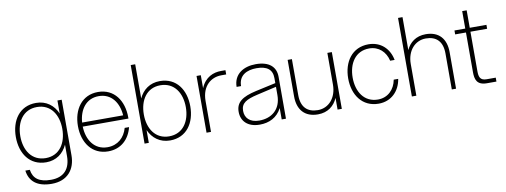

<svg xmlns="http://www.w3.org/2000/svg" viewBox="-70 -1120 4566 1733"><g transform="rotate(-10 2212.5 -254.0)"><path d="M288 212C432 212 507 119 507 -11V-520H468V-400C434 -479 367 -532 273 -532C121 -532 41 -411 41 -260C41 -109 121 12 273 12C365 12 431 -39 466 -115V-11C466 106 406 175 288 175C180 175 126 135 114 53H73C85 151 153 212 288 212ZM82 -260C82 -389 147 -494 275 -494C402 -494 467 -389 467 -260C467 -131 402 -26 275 -26C147 -26 82 -131 82 -260Z M841 12C959 12 1036 -63 1063 -171H1023C999 -85 935 -26 841 -26C721 -26 656 -125 652 -248H1071V-260C1071 -411 990 -532 841 -532C692 -532 610 -411 610 -260C610 -109 692 12 841 12ZM653 -285C661 -402 725 -494 841 -494C957 -494 1021 -402 1029 -285Z M1175 0H1214V-117C1249 -40 1315 12 1408 12C1560 12 1640 -109 1640 -260C1640 -411 1560 -532 1408 -532C1316 -532 1251 -482 1216 -407V-720H1175ZM1214 -260C1214 -389 1279 -494 1406 -494C1534 -494 1599 -389 1599 -260C1599 -131 1534 -26 1406 -26C1279 -26 1214 -131 1214 -260Z M1743 0H1784V-285C1785 -423 1872 -487 1964 -487H2009V-526H1968C1899 -526 1822 -497 1782 -401V-520H1743Z M2432 0H2471V-384C2471 -476 2409 -532 2287 -532C2177 -532 2083 -478 2082 -360H2123C2123 -460 2201 -495 2287 -495C2382 -495 2432 -459 2432 -379V-333L2249 -293C2118 -264 2061 -221 2061 -135C2061 -50 2119 12 2230 12C2316 12 2390 -23 2432 -104ZM2102 -136C2102 -208 2151 -234 2254 -258L2432 -299V-224C2432 -89 2342 -25 2232 -25C2144 -25 2102 -73 2102 -136Z M2617 -190V-520H2578V-185C2578 -63 2642 12 2763 12C2855 12 2914 -38 2944 -107V0H2983V-520H2942V-229C2942 -108 2868 -26 2769 -26C2672 -26 2617 -81 2617 -190Z M3320 12C3435 12 3514 -68 3531 -178H3490C3474 -90 3411 -26 3320 -26C3193 -26 3128 -131 3128 -260C3128 -389 3193 -494 3320 -494C3408 -494 3469 -435 3488 -352H3529C3509 -457 3433 -532 3320 -532C3169 -532 3087 -411 3087 -260C3087 -109 3169 12 3320 12Z M3625 0H3666V-291C3666 -412 3740 -494 3839 -494C3936 -494 3991 -439 3991 -330V0H4030V-335C4030 -457 3966 -532 3845 -532C3755 -532 3696 -484 3666 -418V-720H3625Z M4206 -680V-520H4107V-484H4206V-121C4206 -55 4220 0 4313 0H4400V-36H4316C4256 -36 4247 -72 4247 -123V-484H4400V-520H4247V-680Z"/></g></svg>

Font: Aspekta 150
Style: Regular
Weight: 150
Designer: Ivo Dolenc
Version: Version 2.000